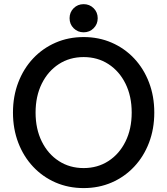

<svg xmlns="http://www.w3.org/2000/svg" viewBox="-20 -916 824 946"><path d="M43.9 -361.3Q43.9 -441.9 70.1 -510Q96.2 -578.1 143.3 -628.2Q190.4 -678.2 253.9 -705.8Q317.4 -733.4 392.1 -733.4Q466.8 -733.4 530.3 -705.8Q593.8 -678.2 640.9 -628.2Q688 -578.1 714.1 -510Q740.2 -441.9 740.2 -361.3Q740.2 -280.8 714.1 -212.6Q688 -144.5 640.9 -94.5Q593.8 -44.4 530.3 -16.8Q466.8 10.7 392.1 10.7Q317.4 10.7 253.9 -16.8Q190.4 -44.4 143.3 -94.5Q96.2 -144.5 70.1 -212.6Q43.9 -280.8 43.9 -361.3ZM155.3 -361.3Q155.3 -280.8 185.8 -219Q216.3 -157.2 269.8 -122.6Q323.2 -87.9 392.1 -87.9Q460.9 -87.9 514.4 -122.6Q567.9 -157.2 598.4 -219Q628.9 -280.8 628.9 -361.3Q628.9 -441.9 598.4 -503.7Q567.9 -565.4 514.4 -600.1Q460.9 -634.8 392.1 -634.8Q323.2 -634.8 269.8 -600.1Q216.3 -565.4 185.8 -503.7Q155.3 -441.9 155.3 -361.3ZM322.8 -826.2Q322.8 -855.5 342.8 -875.5Q362.8 -895.5 392.1 -895.5Q421.4 -895.5 441.4 -875.5Q461.4 -855.5 461.4 -826.2Q461.4 -796.9 441.4 -776.9Q421.4 -756.8 392.1 -756.8Q362.8 -756.8 342.8 -776.9Q322.8 -796.9 322.8 -826.2Z"/></svg>

Font: Giphurs Medium
Style: Regular
Weight: 500
Version: Version 0.920; ttfautohint (v1.8.4.7-5d5b)